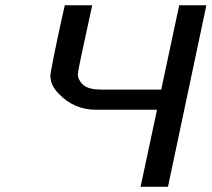

<svg xmlns="http://www.w3.org/2000/svg" viewBox="-20 -715 810 735"><path d="M172.9 -424.8Q172.9 -434.6 186.5 -502.2Q200.2 -569.8 213.9 -631.8L228 -694.8H333Q277.8 -443.8 277.8 -431.2Q277.8 -410.2 297.4 -391.1Q316.9 -372.1 368.2 -372.1H597.2L666 -694.8H770L623 0H518.1L581.1 -294.9H347.2Q263.2 -294.9 205.1 -356Q172.9 -387.7 172.9 -424.8Z"/></svg>

Font: CMU Bright
Style: SemiBoldOblique
Weight: 600
Italic angle: -12°
Version: Version 0.7.0